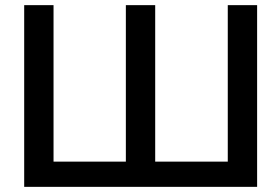

<svg xmlns="http://www.w3.org/2000/svg" viewBox="-20 -725 1056 746"><path d="M74 -705H188V-97H469V-705H583V-97H865V-705H979V1H74Z"/></svg>

Font: Poppins Cyr Med
Style: Regular
Weight: 500
Designer: Ninad Kale (Devanagari), Jonny Pinhorn (Latin)
Foundry: Indian Type Foundry
Version: 4.004